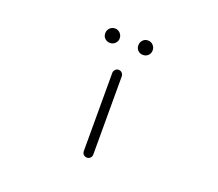

<svg xmlns="http://www.w3.org/2000/svg" viewBox="-123 -922 1247 1096"><g transform="rotate(20 500.0 -374.0)"><path d="M471.7 -29.3V-503.9Q471.7 -515.6 480 -524.4Q488.3 -533.2 500.5 -533.2Q512.7 -533.2 521 -524.4Q529.3 -515.6 529.3 -503.9V-29.3Q529.3 -16.6 521 -8.3Q512.7 0 500.5 0Q488.3 0 480 -8.3Q471.7 -16.6 471.7 -29.3ZM400.4 -660.2Q381.8 -660.2 369.1 -672.4Q356.4 -684.6 356.4 -703.1Q356.4 -721.7 369.1 -734.9Q381.8 -748 400.4 -748Q418.9 -748 431.6 -734.9Q444.3 -721.7 444.3 -703.1Q444.3 -685.5 431.6 -672.9Q418.9 -660.2 400.4 -660.2ZM557.6 -703.1Q557.6 -721.7 569.8 -734.9Q582 -748 600.6 -748Q619.1 -748 631.8 -734.9Q644.5 -721.7 644.5 -703.1Q644.5 -684.6 631.8 -672.4Q619.1 -660.2 600.6 -660.2Q582 -660.2 569.8 -672.4Q557.6 -684.6 557.6 -703.1Z"/></g></svg>

Font: Gen Jyuu Gothic L Monospace Light
Style: Regular
Weight: 300
Designer: [Source Han Sans]
Ryoko NISHIZUKA  (kana & ideographs); Paul D. Hunt (Latin, Greek & Cyrillic); Wenlong ZHANG  (bopomofo
Version: Version 1.002.20150607